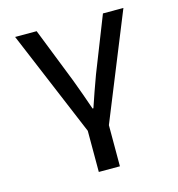

<svg xmlns="http://www.w3.org/2000/svg" viewBox="-103 -579 807 870"><g transform="rotate(-15 300.0 -144.5)"><path d="M254 200V7L46 -489H147L249 -230Q263 -193 276 -156.5Q289 -120 301 -85H305Q317 -120 329.5 -156.5Q342 -193 356 -230L458 -489H554L353 7V200Z"/></g></svg>

Font: Source Code Pro Medium
Style: Regular
Weight: 500
Monospace: yes
Designer: Paul D. Hunt, Teo Tuominen
Foundry: Adobe Systems Incorporated
Version: Version 2.030;PS 1.000;hotconv 16.6.51;makeotf.lib2.5.65220